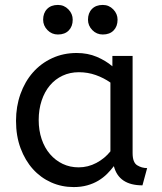

<svg xmlns="http://www.w3.org/2000/svg" viewBox="-20 -747 657 779"><path d="M45 -257Q45 -315 63 -365.5Q81 -416 113.5 -453Q146 -490 191.5 -511Q237 -532 291 -532Q336 -532 372.5 -516.5Q409 -501 436 -478V-520H518V-126Q518 -88 536.5 -76.5Q555 -65 577 -65L558 5Q462 5 442 -73Q430 -57 414.5 -41.5Q399 -26 379 -14Q359 -2 334 5Q309 12 279 12Q230 12 187.5 -7Q145 -26 113.5 -61Q82 -96 63.5 -145.5Q45 -195 45 -257ZM299 -68Q337 -68 371 -86Q405 -104 428 -133V-412Q401 -431 368.5 -442.5Q336 -454 300 -454Q264 -454 234 -440Q204 -426 182.5 -400.5Q161 -375 149 -339Q137 -303 137 -260Q137 -218 149 -182.5Q161 -147 183 -121.5Q205 -96 234.5 -82Q264 -68 299 -68ZM215 -607Q190 -607 172.5 -625Q155 -643 155 -667Q155 -694 171 -710.5Q187 -727 215 -727Q240 -727 257.5 -709Q275 -691 275 -667Q275 -640 259 -623.5Q243 -607 215 -607ZM397 -607Q372 -607 354.5 -625Q337 -643 337 -667Q337 -694 353 -710.5Q369 -727 397 -727Q422 -727 439.5 -709Q457 -691 457 -667Q457 -640 441 -623.5Q425 -607 397 -607Z"/></svg>

Font: ABeeZee
Style: Regular
Weight: 400
Designer: Anja Meiners
Foundry: Anja Meiners
Version: Version 1.001